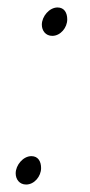

<svg xmlns="http://www.w3.org/2000/svg" viewBox="-20 -482 242 514"><path d="M120 -386C142 -386 160 -408 160 -430C160 -448 152 -462 134 -462C112 -462 92 -438 92 -416C92 -400 102 -386 120 -386ZM50 12C72 12 90 -10 90 -32C90 -50 82 -64 64 -64C42 -64 22 -40 22 -18C22 -2 32 12 50 12Z"/></svg>

Font: Source Sans Pro ExtraLight
Style: Italic
Weight: 200
Italic angle: -11°
Designer: Paul D. Hunt
Foundry: Adobe Systems Incorporated
Version: Version 3.006;hotconv 1.0.111;makeotfexe 2.5.65597